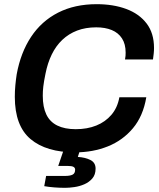

<svg xmlns="http://www.w3.org/2000/svg" viewBox="-20 -718 761 920"><path d="M341 12Q202 12 126.5 -51.5Q51 -115 51 -254Q51 -282 53.5 -309Q56 -336 60 -362Q79 -466 129 -541.5Q179 -617 258.5 -657.5Q338 -698 443 -698Q523 -698 585 -675Q647 -652 682.5 -605.5Q718 -559 718 -488Q718 -475 716.5 -461Q715 -447 713 -433H579Q581 -442 581.5 -450.5Q582 -459 582 -466Q582 -507 564.5 -534Q547 -561 515.5 -574Q484 -587 441 -587Q390 -587 349.5 -571.5Q309 -556 278.5 -527Q248 -498 228 -457Q208 -416 198 -365Q194 -346 191.5 -331Q189 -316 187.5 -303.5Q186 -291 185.5 -280.5Q185 -270 185 -259Q185 -205 202 -169.5Q219 -134 254.5 -116.5Q290 -99 343 -99Q398 -99 441.5 -116.5Q485 -134 514 -168Q543 -202 552 -252H681Q666 -162 617 -103.5Q568 -45 496.5 -16.5Q425 12 341 12ZM292 182Q267 182 240.5 180Q214 178 192 174L201 125H292Q315 125 327.5 119Q340 113 340 95Q340 86 332 81.5Q324 77 303 77H259L289 -11H367L353 34Q388 36 413 48.5Q438 61 438 90Q438 119 422.5 137Q407 155 384 165Q361 175 336 178.5Q311 182 292 182Z"/></svg>

Font: Archivo SemiBold SemiBold
Style: Italic
Weight: 600
Italic angle: -10°
Version: Version 2.001